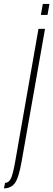

<svg xmlns="http://www.w3.org/2000/svg" viewBox="-118 -750 276 998"><path d="M-97.5 229Q-61.5 229 -41 202.2Q-20.5 175.5 -5 86L116 -600H82L-38.5 87Q-51 159 -62.2 179.8Q-73.5 200.5 -91.5 200.5ZM104.5 -729.5 94.5 -672.5H129L139 -729.5Z"/></svg>

Font: Anybody UltraCondensed ExtraLight
Style: Italic
Weight: 250
Width: 1
Italic angle: -10°
Version: Version 1.113;gftools[0.9.25]